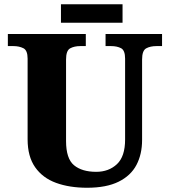

<svg xmlns="http://www.w3.org/2000/svg" viewBox="-20 -874 799 904"><path d="M390 10Q307 10 244 -13Q181 -36 145.5 -86.5Q110 -137 110 -218V-598Q110 -637 90 -647Q70 -657 43 -657H17V-714H384V-657H358Q330 -657 310.5 -646.5Q291 -636 291 -594V-210Q291 -127 328.5 -96Q366 -65 433 -65Q492 -65 530.5 -101Q569 -137 569 -217V-598Q569 -637 550 -647Q531 -657 503 -657H477V-714H743V-657H717Q688 -657 668.5 -646.5Q649 -636 649 -594V-215Q649 -148 622.5 -97.5Q596 -47 538.5 -18.5Q481 10 390 10ZM267 -767V-854H557V-767Z"/></svg>

Font: Noto Serif Georgian ExtraBold
Style: Regular
Weight: 800
Designer: Monotype Design Team, Akaki Razmadze
Foundry: Google LLC
Version: Version 2.003; ttfautohint (v1.8.4.7-5d5b)